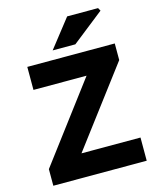

<svg xmlns="http://www.w3.org/2000/svg" viewBox="-135 -1034 930 1128"><g transform="rotate(-15 330.0 -470.0)"><path d="M47 -101 403 -574H80V-714H612V-613L256 -141H615V0H47ZM383 -940H571L581 -922L387 -769H249Z"/></g></svg>

Font: Nebula Sans Bold
Style: Regular
Weight: 700
Designer: Paul D. Hunt for Adobe (as Source Sans)
Foundry: Nebula Entertainment & Broadcasting LLC
Version: Version 1.010